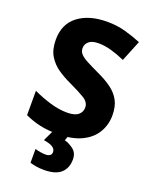

<svg xmlns="http://www.w3.org/2000/svg" viewBox="-174 -817 910 1150"><g transform="rotate(20 281.5 -242.0)"><path d="M526 -207Q526 -146 496 -96.5Q466 -47 406 -18.5Q346 10 255 10Q192 10 142 -1Q92 -12 45 -34V-189Q99 -164 155.5 -147Q212 -130 264 -130Q313 -130 335 -148.5Q357 -167 357 -195Q357 -229 322 -250.5Q287 -272 223 -302Q181 -321 141.5 -347.5Q102 -374 77 -414.5Q52 -455 52 -518Q52 -618 121.5 -671Q191 -724 306 -724Q368 -724 421 -709.5Q474 -695 525 -674L471 -541Q423 -562 381.5 -573.5Q340 -585 301 -585Q260 -585 240 -568Q220 -551 220 -525Q220 -504 234 -488.5Q248 -473 278 -457Q308 -441 357 -418Q410 -394 448 -366Q486 -338 506 -300.5Q526 -263 526 -207ZM394 122Q394 177 359.5 208.5Q325 240 251 240Q223 240 200.5 236Q178 232 162 227V139Q178 144 196 147Q214 150 230 150Q246 150 256.5 143Q267 136 267 121Q267 103 250 91Q233 79 191 72L225 0H320L309 30Q339 38 366.5 59.5Q394 81 394 122Z"/></g></svg>

Font: Noto Sans Tamil ExtraBold
Style: Regular
Weight: 800
Designer: Jelle Bosma - Monotype Design Team
Foundry: Monotype Imaging Inc.
Version: Version 2.004; ttfautohint (v1.8.4.7-5d5b)